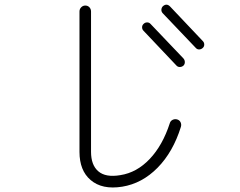

<svg xmlns="http://www.w3.org/2000/svg" viewBox="-20 -803 1040 831"><path d="M509 5Q422 19 372 -24Q324 -65 324 -146V-753Q324 -764 331.5 -771.5Q339 -779 349 -779Q360 -779 367 -771.5Q374 -764 374 -753V-146Q374 -89 405 -62Q437 -34 501 -45Q572 -56 628 -115Q684 -174 715 -270Q718 -280 727.5 -284.5Q737 -289 747 -286Q757 -283 761.5 -274Q766 -265 763 -254Q729 -145 662 -77Q595 -9 509 5ZM857 -595Q850 -589 841.5 -589Q833 -589 827 -596L685 -745Q678 -752 678.5 -761Q679 -770 685 -776Q701 -790 716 -775L858 -625Q864 -619 864 -610Q864 -601 857 -595ZM774 -519Q767 -513 758 -513Q749 -513 743 -520L601 -670Q595 -676 595 -685Q595 -694 602 -700Q608 -706 617 -706Q626 -706 632 -699L774 -550Q780 -543 780 -534Q780 -525 774 -519Z"/></svg>

Font: Zen Kurenaido
Style: Regular
Weight: 400
Designer: Yoshimichi Ohira
Foundry: Positype
Version: Version 1.001